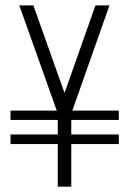

<svg xmlns="http://www.w3.org/2000/svg" viewBox="-20 -702 481 722"><path d="M197.3 0H248V-160.2H426.8V-196.3H248V-251H426.8V-286.1H252L391.6 -681.6H338.9L222.7 -352.5L105.5 -681.6H52.7L193.4 -286.1H19.5V-251H197.3V-196.3H19.5V-160.2H197.3Z"/></svg>

Font: Post No Bills Colombo
Style: Regular
Weight: 500
Designer: Kosala Senevirathne, Siva Puranthara, Lasantha Premarathna, Tharique Azeez
Foundry: Mooniak
Version: Version 1.220 ; ttfautohint (v1.5)